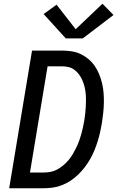

<svg xmlns="http://www.w3.org/2000/svg" viewBox="-20 -1005 640 1025"><path d="M29 0 151 -735H310Q336 -735 362.5 -731Q389 -727 411.5 -716Q434 -705 453 -689Q472 -673 486 -652.5Q500 -632 509.5 -608.5Q519 -585 525 -560Q531 -535 533 -508.5Q535 -482 534.5 -455.5Q534 -429 531 -402Q528 -375 524 -348Q520 -324 514.5 -299.5Q509 -275 501.5 -251Q494 -227 484.5 -203.5Q475 -180 462 -157Q449 -134 433 -113Q417 -92 398 -73.5Q379 -55 357 -40.5Q335 -26 311 -16.5Q287 -7 262 -3.5Q237 0 213 0ZM140 -84H213Q231 -84 250 -87.5Q269 -91 286 -100.5Q303 -110 318.5 -123Q334 -136 346.5 -151Q359 -166 369 -183Q379 -200 387.5 -217.5Q396 -235 402.5 -253Q409 -271 414 -289Q419 -307 423 -325.5Q427 -344 430 -362Q433 -381 435 -399.5Q437 -418 438 -436.5Q439 -455 439 -473.5Q439 -492 437 -510Q435 -528 430.5 -545Q426 -562 419 -578Q412 -594 401.5 -608Q391 -622 377 -632.5Q363 -643 345.5 -647Q328 -651 310 -651H234ZM331 -800 213 -930 282 -980 384 -849 527 -985 586 -925 422 -800Z"/></svg>

Font: Iosevka SS04 Medium Extended
Style: Italic
Weight: 500
Width: 7
Italic angle: -9°
Monospace: yes
Designer: Belleve Invis
Foundry: Belleve Invis
Version: Version 19.0.0; ttfautohint (v1.8.4)